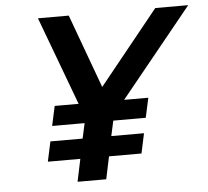

<svg xmlns="http://www.w3.org/2000/svg" viewBox="-51 -753 873 807"><g transform="rotate(-5 386.0 -349.5)"><path d="M264 -95H127L145 -179H281L295 -243H158L176 -326H277L138 -699H268L382 -388L633 -699H772L469 -326H571L553 -243H416L402 -179H540L522 -95H385L365 0H244Z"/></g></svg>

Font: Prompt Medium
Style: Italic
Weight: 500
Italic angle: -12°
Designer: Katatrad Team
Foundry: CadsonDemak
Version: Version 1.001